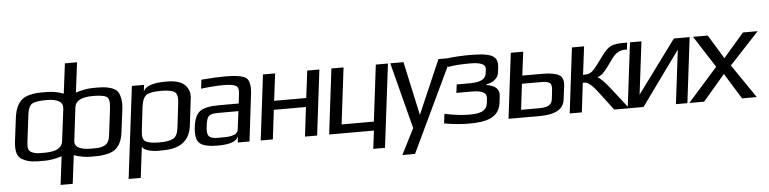

<svg xmlns="http://www.w3.org/2000/svg" viewBox="-50 -956 5673 1417"><g transform="rotate(-5 2786.5 -247.5)"><path d="M439 198 465 -12C510 3 551 10 588 10C650 10 677 10 725 -3C790 -21 821 -72 831 -153L852 -321C856 -353 855 -380 850 -402C841 -445 826 -467 783 -481C738 -495 713 -494 650 -494C611 -494 568 -486 521 -471L549 -693H459L431 -471C391 -486 350 -494 307 -494C244 -494 220 -495 170 -481C104 -462 73 -405 63 -321L42 -153C34 -82 43 -35 88 -14C135 10 169 10 245 10C286 10 329 3 375 -12L349 198ZM253 -49C205 -49 185 -48 156 -62C131 -74 128 -100 133 -140L157 -336C162 -381 175 -408 194 -419C213 -430 249 -435 300 -435C385 -435 424 -410 418 -360L388 -121C382 -73 337 -49 253 -49ZM478 -117 508 -364C514 -411 559 -435 643 -435C694 -435 728 -430 745 -419C762 -408 767 -381 762 -336L738 -140C733 -100 723 -74 695 -62C663 -48 643 -49 596 -49C535 -49 471 -63 478 -117Z M1092 10C1119 10 1142 9 1161 8C1260 -1 1325 -49 1338 -158L1362 -357C1367 -394 1356 -427 1330 -454C1303 -481 1258 -494 1193 -494C1090 -494 1033 -473 1021 -432L1027 -484H937L853 198H943L971 -31C982 -1 1046 10 1092 10ZM1245 -147C1240 -106 1227 -80 1206 -69C1186 -57 1151 -51 1102 -51C1052 -51 1019 -57 1000 -69C982 -80 976 -106 981 -147L1002 -325C1008 -370 1021 -398 1041 -411C1062 -423 1097 -429 1147 -429C1197 -429 1230 -423 1248 -411C1266 -398 1272 -370 1266 -325Z M1766 0 1807 -342C1815 -404 1808 -445 1787 -465C1765 -484 1713 -494 1632 -494C1579 -494 1519 -491 1452 -485L1444 -419C1506 -427 1562 -431 1611 -431C1657 -431 1687 -426 1702 -417C1717 -408 1723 -390 1720 -363L1711 -286H1566C1497 -286 1449 -276 1423 -256C1396 -235 1380 -198 1373 -144C1366 -82 1373 -41 1397 -21C1420 0 1465 10 1531 10C1621 10 1672 -9 1684 -46L1679 0ZM1461 -141C1471 -220 1484 -230 1565 -230H1704L1687 -96C1681 -45 1605 -47 1553 -47H1535C1465 -47 1452 -71 1461 -141Z M2267 0 2326 -484H2236L2211 -283H1973L1998 -484H1908L1849 0H1939L1965 -217H2203L2177 0Z M2758 134 2834 -484H2744L2693 -66H2454L2505 -484H2415L2356 0H2688L2671 134Z M3299 -484H3208L3037 -89H3035L2949 -484H2851L2978 7L2881 198H2975Z M3637 -346 3642 -385C3650 -454 3615 -477 3554 -487C3528 -492 3491 -494 3443 -494C3385 -494 3331 -491 3280 -485L3272 -420C3319 -428 3374 -432 3437 -432C3517 -432 3554 -415 3550 -380L3546 -350C3539 -291 3472 -286 3414 -286H3326L3318 -224H3423C3481 -224 3546 -220 3539 -162L3536 -131C3527 -61 3463 -56 3393 -56C3345 -56 3287 -63 3217 -78L3208 -7C3276 4 3335 10 3385 10C3505 10 3614 -5 3629 -124L3635 -174C3641 -223 3610 -252 3543 -263V-267C3586 -274 3631 -299 3637 -346Z M3913 0C4031 0 4094 -35 4102 -105L4115 -205C4120 -246 4110 -274 4085 -288C4060 -302 4018 -309 3958 -309H3814L3836 -484H3744L3685 0ZM3914 -58H3783L3806 -249H3939C4008 -249 4031 -241 4023 -178L4016 -117C4010 -65 3964 -58 3914 -58Z M4138 0H4228L4254 -217C4285 -217 4282 -217 4307 -199C4322 -188 4337 -172 4354 -150L4468 0H4579L4462 -150C4415 -211 4382 -243 4364 -248C4389 -254 4416 -277 4445 -318L4490 -380C4516 -415 4547 -433 4581 -433H4600L4606 -484H4572C4535 -484 4507 -479 4486 -470C4465 -460 4443 -440 4421 -409L4362 -330C4344 -307 4329 -292 4316 -285C4303 -278 4285 -275 4261 -275L4287 -484H4197Z M4685 0 4974 -400 4925 0H5010L5069 -484H4952L4664 -93L4712 -484H4627L4568 0Z M5524 0 5354 -249 5573 -484H5464L5311 -307L5203 -484H5094L5245 -249L5024 0H5134L5297 -191L5415 0Z"/></g></svg>

Font: Gamestation Display
Style: Italic
Weight: 400
Designer: Jonas Hecksher
Foundry: Jonas Hecksher, Playtypeª, e-types AS
Version: Version 1.003